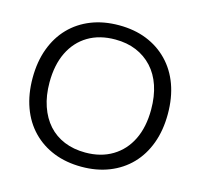

<svg xmlns="http://www.w3.org/2000/svg" viewBox="-107 -853 1022 978"><g transform="rotate(15 403.5 -364.0)"><path d="M404 9Q323 9 257.5 -17Q192 -43 144.5 -92Q97 -141 72 -210Q47 -279 47 -364Q47 -450 72.5 -519Q98 -588 145 -636.5Q192 -685 257.5 -711Q323 -737 404 -737Q485 -737 550 -711Q615 -685 662.5 -636Q710 -587 735 -518.5Q760 -450 760 -364Q760 -278 734.5 -209Q709 -140 662 -91.5Q615 -43 549.5 -17Q484 9 404 9ZM404 -66Q486 -66 546.5 -102.5Q607 -139 639.5 -205.5Q672 -272 672 -364Q672 -434 653.5 -489Q635 -544 599.5 -582.5Q564 -621 515 -641.5Q466 -662 404 -662Q321 -662 261 -626Q201 -590 168.5 -523.5Q136 -457 136 -364Q136 -295 155 -239.5Q174 -184 208.5 -145.5Q243 -107 292.5 -86.5Q342 -66 404 -66Z"/></g></svg>

Font: Mona Sans ExtraLight
Style: Regular
Weight: 400
Version: Version 2.000